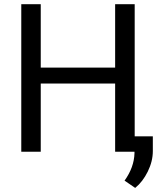

<svg xmlns="http://www.w3.org/2000/svg" viewBox="-20 -731 799 925"><path d="M628.9 0H534.7V-328.6H176.3V0H82.5V-710.9H176.3V-405.3H534.7V-710.9H628.9ZM631.3 174.3 580.1 139.2Q626 75.2 627.9 7.3V-74.2H716.3V-3.4Q716.3 45.9 692.1 95.2Q668 144.5 631.3 174.3Z"/></svg>

Font: Roboto-ThirdPerson-AD3FC
Style: ThirdPerson-AD3FC
Weight: 400
Designer: Google
Version: Version 2.137; 2017